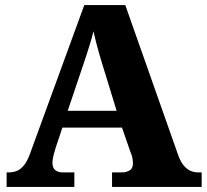

<svg xmlns="http://www.w3.org/2000/svg" viewBox="-20 -734 812 754"><path d="M6 0V-57H15Q32 -57 46.5 -63Q61 -69 73.5 -84Q86 -99 97 -128L311 -714H472L679 -127Q688 -101 700 -86Q712 -71 726.5 -64Q741 -57 758 -57H772V0H420V-57H460Q475 -57 488.5 -64.5Q502 -72 502 -92Q502 -101 500.5 -110Q499 -119 496.5 -126.5Q494 -134 492 -138L459 -233H225L199 -155Q197 -147 193.5 -136Q190 -125 188 -113.5Q186 -102 186 -93Q186 -76 196.5 -66.5Q207 -57 226 -57H272V0ZM246 -299H438L383 -478Q377 -498 370.5 -520Q364 -542 358 -565.5Q352 -589 347 -611Q342 -590 335 -567Q328 -544 321 -522Q314 -500 307 -480Z"/></svg>

Font: Noto Serif Kannada ExtraBold
Style: Regular
Weight: 800
Version: Version 2.003